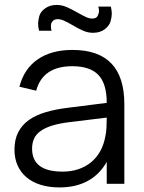

<svg xmlns="http://www.w3.org/2000/svg" viewBox="-20 -762 596 796"><path d="M365.5 -626Q345.5 -626 325.8 -634.2Q306 -642.5 279.5 -658.5Q257.5 -671 244.2 -676.8Q231 -682.5 218.5 -682.5Q206.5 -682.5 199.5 -675.5Q192.5 -668.5 191.8 -661.5Q191 -654.5 191 -652Q191 -643.5 194 -634.5H142Q138 -650.5 138 -664.5Q138 -677 142.8 -695Q147.5 -713 167 -727.2Q186.5 -741.5 215 -741.5Q235.5 -741.5 255.2 -733.2Q275 -725 302 -709.5Q324 -697 337.2 -691Q350.5 -685 362.5 -685Q379.5 -685 385 -696.2Q390.5 -707.5 390.5 -717Q390.5 -725 387.5 -734.5H439.5Q443.5 -719 443.5 -705Q443.5 -692.5 438.5 -674Q433.5 -655.5 414.2 -640.8Q395 -626 365.5 -626ZM280.5 -555Q495.5 -555 495.5 -330.5V0H422.5V-91Q393.5 -39 344 -12Q294.5 15 226.5 15Q183 15 148.5 4.2Q114 -6.5 90 -26.8Q66 -47 53 -76Q40 -105 40 -141.5Q40 -184 55.8 -214.2Q71.5 -244.5 100.2 -264.8Q129 -285 169.8 -297Q210.5 -309 260 -315L422.5 -335.5Q422.5 -415 388 -451.2Q353.5 -487.5 279.5 -487.5Q157.5 -487.5 130 -386L60.5 -402.5Q79.5 -476.5 136.2 -515.8Q193 -555 280.5 -555ZM267 -255.5Q226 -250.5 196.8 -241.5Q167.5 -232.5 148.8 -219.2Q130 -206 121.5 -187.8Q113 -169.5 113 -145.5Q113 -50.5 239.5 -50.5Q274.5 -50.5 304 -60.2Q333.5 -70 356.2 -88.2Q379 -106.5 394 -132.5Q409 -158.5 415.5 -190.5Q420.5 -211 421.5 -233.8Q422.5 -256.5 422.5 -274.5Z"/></svg>

Font: Vela Sans
Style: Regular
Weight: 400
Designer: Principal design: Mikhail Sharanda - project Manrope.
Design modification: Ravid Balaliev
Foundry: Mikhail Sharanda
Version: Version 1.001